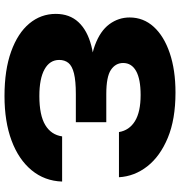

<svg xmlns="http://www.w3.org/2000/svg" viewBox="8 -814 823 879"><g transform="rotate(90 419.5 -374.5)"><path d="M791.4 -507.6H584.6Q576.6 -555 534.5 -580.9Q492.4 -606.8 415 -606.8Q342.2 -606.8 305.3 -586.1Q268.4 -565.4 268.4 -526.8Q268.4 -492 299.9 -470.8Q331.4 -449.6 410.6 -449.6H539.4V-310.2H410.6Q350.4 -310.2 316.1 -301.7Q281.8 -293.2 268.1 -276.2Q254.4 -259.2 254.4 -234Q254.4 -191 297 -167.1Q339.6 -143.2 419.6 -143.2Q507.4 -143.2 552.3 -170.2Q597.2 -197.2 604.4 -247.4H811.2Q808.4 -167.2 759.4 -107.8Q710.4 -48.4 623.7 -16Q537 16.4 419.6 16.4Q300.2 16.4 215.9 -14Q131.6 -44.4 87.6 -97.3Q43.6 -150.2 43.6 -218.4Q43.6 -281.4 81.2 -322Q118.8 -362.6 189.2 -381Q259.6 -399.4 356.6 -394.8V-374Q252.2 -373.4 186.8 -397.7Q121.4 -422 90.7 -463.8Q60 -505.6 60 -556.4Q60 -619.6 102.6 -666.6Q145.2 -713.6 222.7 -740Q300.2 -766.4 403.8 -766.4Q526.4 -766.4 611 -731.2Q695.6 -696 741.4 -637.5Q787.2 -579 791.4 -507.6Z"/></g></svg>

Font: Unbounded
Style: Regular
Weight: 400
Designer: Luke Prowse, Jean-Baptiste Morizot, Fátima Lázaro, Florian Runge
Foundry: NaN
Version: Version 1.701;gftools[0.9.28.dev5+ged2979d]